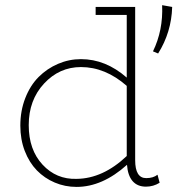

<svg xmlns="http://www.w3.org/2000/svg" viewBox="-20 -713 690 747"><path d="M595.2 -504.9 575.2 -513.2Q615.2 -595.7 610.8 -692.9L649.9 -686Q647 -587.4 595.2 -504.9ZM548.8 -20Q576.2 -20 592.8 -33.2L601.1 -2Q576.7 13.2 547.9 13.2Q514.6 13.2 495.8 -8.5Q477.1 -30.3 474.1 -71.8Q378.4 14.2 277.8 14.2Q232.9 14.2 193.1 -2.7Q153.3 -19.5 123.5 -50Q93.8 -80.6 76.4 -125.5Q59.1 -170.4 59.1 -224.1Q59.1 -282.2 78.4 -331.5Q97.7 -380.9 130.4 -413.6Q163.1 -446.3 205.8 -464.6Q248.5 -482.9 294.9 -482.9Q391.1 -482.9 473.1 -411.1V-654.8H352.1V-686H505.9V-89.8Q505.9 -20 548.8 -20ZM91.8 -226.1Q91.8 -130.4 145.5 -72.5Q199.2 -14.6 277.8 -17.1Q380.4 -18.1 473.1 -106V-378.9Q389.6 -452.1 294.9 -452.1Q210.9 -452.1 151.4 -387.9Q91.8 -323.7 91.8 -226.1Z"/></svg>

Font: BioRhyme ExtraLight
Style: Regular
Weight: 275
Designer: Aoife Mooney
Foundry: Aoife Mooney Type
Version: Version 1.500;PS 001.500;hotconv 1.0.88;makeotf.lib2.5.64775